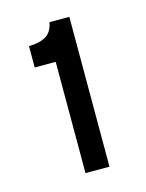

<svg xmlns="http://www.w3.org/2000/svg" viewBox="-72 -718 377 495"><g transform="rotate(-15 116.0 -470.0)"><path d="M96 -270V-567H40V-624Q66 -624 84 -633.5Q102 -643 107 -670H160V-270Z"/></g></svg>

Font: Bricolage Grotesque Light
Style: Regular
Weight: 300
Designer: Mathieu Triay
Foundry: Atelier Triay
Version: Version 1.000;gftools[0.9.30]